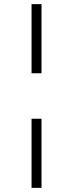

<svg xmlns="http://www.w3.org/2000/svg" viewBox="-20 -725 351 925"><path d="M132 -372V-705H180V-372ZM132 180V-153H180V180Z"/></svg>

Font: Nunito Sans 10pt Expanded ExtraLight
Style: Regular
Weight: 250
Width: 7
Designer: Vernon Adams
Foundry: Vernon Adams
Version: Version 3.101;gftools[0.9.27]